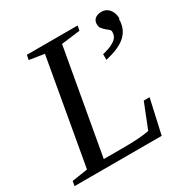

<svg xmlns="http://www.w3.org/2000/svg" viewBox="-164 -784 888 914"><g transform="rotate(-30 280.0 -327.5)"><path d="M173 -42H278Q373 -42 423 -52L477 -188H509L467 0H-12L-7 -26L79 -39L181 -616L99 -629L104 -655H383L378 -629L275 -616ZM572 -585 569 -582Q569 -529 534 -496Q500 -463 420 -445V-476Q454 -484 473 -494Q494 -505 502 -516Q511 -528 511 -547Q511 -555 504 -561Q494 -569 488 -574Q482 -579 472 -591Q465 -599 465 -615Q465 -634 479 -645Q492 -655 514 -655Q539 -655 555 -636Q572 -616 572 -585Z"/></g></svg>

Font: Libra Serif Modern
Style: Italic
Weight: 400
Italic angle: -12°
Designer: Stefan Peev, Context Ltd
Foundry: Stefan Peev, Context Ltd
Version: Version 1.000